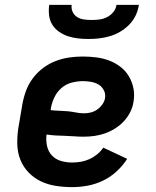

<svg xmlns="http://www.w3.org/2000/svg" viewBox="-20 -760 640 788"><path d="M276 8Q243 8 210 3Q177 -2 148.5 -15.5Q120 -29 98 -51.5Q76 -74 64 -103.5Q52 -133 51 -166Q50 -199 55 -233L72 -333Q77 -361 87 -388Q97 -415 115 -439Q133 -463 157 -481Q181 -499 208.5 -509.5Q236 -520 264 -524Q292 -528 320 -528Q348 -528 375.5 -524.5Q403 -521 428 -511.5Q453 -502 474 -486Q495 -470 508.5 -447.5Q522 -425 527.5 -398Q533 -371 528 -343Q525 -321 514.5 -300Q504 -279 488 -262Q472 -245 452 -232.5Q432 -220 410.5 -212.5Q389 -205 367 -202Q345 -199 323 -199Q304 -199 285 -200.5Q266 -202 247 -202.5Q228 -203 209 -204Q190 -205 171 -208Q168 -184 173 -161Q178 -138 193 -122Q208 -106 230 -99.5Q252 -93 276 -93Q294 -93 311.5 -96Q329 -99 346 -106.5Q363 -114 378 -126Q393 -138 404 -154L502 -108Q484 -80 458.5 -56.5Q433 -33 402.5 -18.5Q372 -4 340 2Q308 8 276 8ZM325 -295Q339 -295 353 -298.5Q367 -302 379 -310.5Q391 -319 400 -331.5Q409 -344 411 -357Q414 -375 406 -390Q398 -405 384.5 -413Q371 -421 354 -424Q337 -427 320 -427Q298 -427 274.5 -421Q251 -415 232.5 -399Q214 -383 203.5 -361Q193 -339 189 -317L188 -308Q205 -306 222.5 -305.5Q240 -305 257 -303.5Q274 -302 291 -298.5Q308 -295 325 -295ZM343 -600Q321 -600 299.5 -602.5Q278 -605 258.5 -611.5Q239 -618 222 -630Q205 -642 194.5 -659Q184 -676 181.5 -697Q179 -718 182 -740H274Q272 -724 278.5 -710.5Q285 -697 297.5 -689.5Q310 -682 325 -680Q340 -678 356 -678Q372 -678 388 -680Q404 -682 419 -689.5Q434 -697 445 -710.5Q456 -724 458 -740H550Q547 -718 537 -697Q527 -676 510.5 -659Q494 -642 473.5 -630Q453 -618 431 -611.5Q409 -605 387 -602.5Q365 -600 343 -600Z"/></svg>

Font: Iosevka SS04 Extended
Style: Bold Italic
Weight: 700
Width: 7
Italic angle: -9°
Monospace: yes
Designer: Belleve Invis
Foundry: Belleve Invis
Version: Version 19.0.0; ttfautohint (v1.8.4)